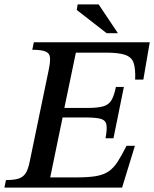

<svg xmlns="http://www.w3.org/2000/svg" viewBox="-35 -848 697 868"><path d="M517 0H-15L-8 -34Q26 -34 47 -40Q68 -46 80 -63.5Q92 -81 99 -116L185 -531Q193 -569 191 -588.5Q189 -608 170 -615.5Q151 -623 111 -623L118 -657H642L613 -488H576Q578 -536 569.5 -562.5Q561 -589 532 -599.5Q503 -610 444 -610H308L256 -360H359Q406 -360 431 -367Q456 -374 468.5 -394.5Q481 -415 489 -455H525L478 -223H442Q450 -265 446 -285Q442 -305 419.5 -311Q397 -317 350 -317H248L192 -46H311Q366 -46 400 -52Q434 -58 456.5 -73.5Q479 -89 497 -117Q515 -145 537 -189H575ZM498 -698H447L312 -803L316 -828H411Z"/></svg>

Font: STIX Two Text Medium
Style: Italic
Weight: 500
Italic angle: -12°
Designer: Ross Mills, John Hudson & Paul Hanslow, Tiro Typeworks Ltd; with prior portions MicroPress Inc. and Coen Hoffman, Elsevi
Foundry: Tiro Typeworks Ltd
Version: Version 2.13 b171